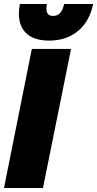

<svg xmlns="http://www.w3.org/2000/svg" viewBox="-30 -945 488 965"><path d="M65 -876Q65 -898 70 -925H206Q203 -913 203 -902Q203 -865 237 -865Q280 -865 292 -925H438Q421 -839 363 -790Q305 -741 217 -741Q142 -741 103.5 -776.5Q65 -812 65 -876ZM130 -699H327L186 0H-10Z"/></svg>

Font: Readiness ExtraBold
Style: Italic
Weight: 800
Italic angle: -12°
Designer: Katatrad Team
Foundry: CadsonDemak
Version: Version 1.00;January 16, 2020;FontCreator 12.0.0.2550 64-bit